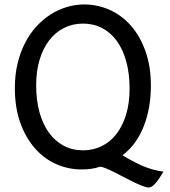

<svg xmlns="http://www.w3.org/2000/svg" viewBox="-20 -745 760 858"><path d="M559.1 -349.1Q559.1 -416.5 544.2 -470.5Q529.3 -524.4 502 -562Q474.6 -599.6 436.3 -619.6Q397.9 -639.6 351.6 -639.6Q305.2 -639.6 266.6 -620.4Q228 -601.1 200.2 -565.2Q172.4 -529.3 157 -478.3Q141.6 -427.2 141.6 -363.8Q141.6 -296.9 156.5 -243.2Q171.4 -189.5 199 -151.6Q226.6 -113.8 265.1 -93.5Q303.7 -73.2 351.6 -73.2Q396.5 -73.2 434.6 -92Q472.7 -110.8 500.2 -146.2Q527.8 -181.6 543.5 -232.9Q559.1 -284.2 559.1 -349.1ZM654.3 -361.3Q654.3 -313.5 646.5 -268.1Q638.7 -222.7 623 -182.4Q607.4 -142.1 583.5 -108.6Q559.6 -75.2 527.3 -51.3Q573.2 -22.9 617.2 -3.7Q661.1 15.6 710.4 22Q706.1 28.8 699 40.5Q691.9 52.2 683.1 64Q674.3 75.7 664.3 84.2Q654.3 92.8 644.5 92.8Q634.3 92.8 616.5 85.9Q598.6 79.1 577.4 68.8Q556.2 58.6 533.2 46.4Q510.3 34.2 489.5 23.9Q468.8 13.7 452.1 6.8Q435.5 0 427.2 0Q406.2 6.8 386.7 9.5Q367.2 12.2 344.2 12.2Q285.2 12.2 231.2 -11.7Q177.2 -35.6 136.2 -82Q95.2 -128.4 70.8 -196Q46.4 -263.7 46.4 -351.6Q46.4 -410.2 58.3 -460.4Q70.3 -510.7 91.6 -552.2Q112.8 -593.8 142.1 -626Q171.4 -658.2 205.8 -680.2Q240.2 -702.1 278.6 -713.6Q316.9 -725.1 356.4 -725.1Q415.5 -725.1 469.5 -701.2Q523.4 -677.2 564.5 -630.9Q605.5 -584.5 629.9 -516.8Q654.3 -449.2 654.3 -361.3Z"/></svg>

Font: Andika Cyr
Style: Regular
Weight: 400
Designer: Victor Gaultney, Annie Olsen, Julie Remington, Don Collingsworth, Eric Hays, Becca Hirsbrunner
Foundry: SIL International
Version: Version 5.000